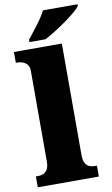

<svg xmlns="http://www.w3.org/2000/svg" viewBox="-103 -1011 619 1062"><g transform="rotate(-10 206.0 -479.5)"><path d="M114 -799H204C274 -835 387 -914 412 -949V-959H218C197 -914 143 -850 114 -812ZM363 0V-61H352C315 -61 289 -78 289 -131V-760H20V-699H31C47 -699 94 -692 94 -643V-131C94 -78 68 -61 31 -61H20V0Z"/></g></svg>

Font: UArctic Serif Black
Style: Regular
Weight: 900
Designer: Customization by Puisto advertising & original work Monotype Design Team
Foundry: Monotype Imaging Inc.
Version: Version 2.004